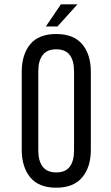

<svg xmlns="http://www.w3.org/2000/svg" viewBox="-20 -865 517 892"><path d="M340 -845H263L193 -742H247ZM241 -707C187 -707 146.8 -691.2 120.5 -659.5C94.2 -627.8 81 -585 81 -531V-169C81 -115.7 94.2 -73 120.5 -41C146.8 -9 187 7 241 7C295 7 335.3 -9 362 -41C388.7 -73 402 -115.7 402 -169V-531C402 -585 388.7 -627.8 362 -659.5C335.3 -691.2 295 -707 241 -707ZM241 -636C269.7 -636 290.7 -627.2 304 -609.5C317.3 -591.8 324 -567 324 -535V-165C324 -133 317.3 -108.2 304 -90.5C290.7 -72.8 269.7 -64 241 -64C213 -64 192.2 -72.8 178.5 -90.5C164.8 -108.2 158 -133 158 -165V-535C158 -567 164.8 -591.8 178.5 -609.5C192.2 -627.2 213 -636 241 -636Z"/></svg>

Font: Bebas Neue Regular two
Style: Regular2
Weight: 400
Designer: Ryoichi Tsunekawa & LGV (GE)
Foundry: Free Software Foundation, Inc.
Version: Version 1.003 August 13, 2016